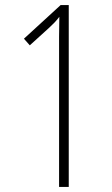

<svg xmlns="http://www.w3.org/2000/svg" viewBox="-20 -734 441 754"><path d="M250 0H212V-549Q212 -570 212 -589Q212 -608 212.5 -627Q213 -646 213 -668Q204 -656 195 -646.5Q186 -637 173 -625L97 -556L74 -582L218 -714H250Z"/></svg>

Font: Noto Sans Khmer ExtraCondensed ExtraLight
Style: Regular
Weight: 250
Width: 2
Designer: Danh Hong and the Monotype Design Team
Foundry: Monotype Imaging Inc.
Version: Version 2.004